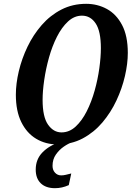

<svg xmlns="http://www.w3.org/2000/svg" viewBox="-20 -745 689 1005"><path d="M281 11Q219 11 169.5 -18.5Q120 -48 91.5 -106Q63 -164 63 -249Q63 -307 78.5 -372.5Q94 -438 124 -500.5Q154 -563 198.5 -614Q243 -665 301.5 -695Q360 -725 431 -725Q490 -725 539.5 -698Q589 -671 619 -614Q649 -557 649 -468Q649 -412 634 -347Q619 -282 589.5 -219Q560 -156 516 -104Q472 -52 413 -20.5Q354 11 281 11ZM302 -52Q343 -52 376 -82.5Q409 -113 434 -162.5Q459 -212 475.5 -271Q492 -330 500 -388.5Q508 -447 508 -493Q508 -581 481 -622Q454 -663 409 -663Q369 -663 336 -632.5Q303 -602 278 -552.5Q253 -503 236.5 -444Q220 -385 211.5 -326.5Q203 -268 203 -222Q203 -133 231.5 -92.5Q260 -52 302 -52ZM268 240Q220 240 193.5 214.5Q167 189 167 143Q167 89 202 53Q237 17 291 0H357Q338 6 314 22.5Q290 39 272.5 64Q255 89 255 123Q255 145 268 159Q281 173 300 173Q312 173 324.5 170Q337 167 353 163L340 224Q305 240 268 240Z"/></svg>

Font: Noto Serif ExtraCondensed
Style: Bold Italic
Weight: 700
Width: 2
Italic angle: -12°
Designer: Monotype Design Team
Foundry: Monotype Imaging Inc.
Version: Version 2.013; ttfautohint (v1.8.4.7-5d5b)